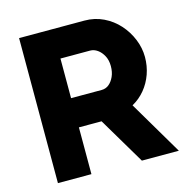

<svg xmlns="http://www.w3.org/2000/svg" viewBox="-105 -809 880 908"><g transform="rotate(-15 335.0 -355.0)"><path d="M68 0V-710H388Q438 -710 480.5 -689.5Q523 -669 554 -634.5Q585 -600 602.5 -557Q620 -514 620 -470Q620 -426 606 -386.5Q592 -347 566 -315.5Q540 -284 504 -264L660 0H479L343 -229H232V0ZM232 -372H382Q402 -372 417.5 -384.5Q433 -397 443 -419Q453 -441 453 -470Q453 -499 441.5 -520.5Q430 -542 413 -554Q396 -566 377 -566H232Z"/></g></svg>

Font: Raleway Thin ExtraBold
Style: Regular
Weight: 800
Version: Version 4.026